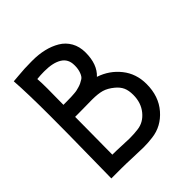

<svg xmlns="http://www.w3.org/2000/svg" viewBox="-178 -752 873 873"><g transform="rotate(-45 259.0 -315.5)"><path d="M47.4 -401.9Q47.4 -544.9 41.5 -627.4Q49.8 -627.9 74.2 -630.1Q98.6 -632.3 116.9 -633.3Q135.3 -634.3 160.2 -634.3H168.9Q208.5 -634.3 242.4 -626.2Q276.4 -618.2 304.4 -601.6Q332.5 -585 348.9 -556.2Q365.2 -527.3 365.2 -489.3Q365.2 -413.1 323.2 -374.5Q383.3 -354.5 421.6 -306.4Q460 -258.3 460 -191.9Q460 -112.8 415 -61Q370.1 -9.3 305.7 -1.5Q275.4 2.4 247.6 2.4Q228 2.4 182.6 0.5Q137.2 -1.5 109.4 -1.5H43Q43 -35.2 45.2 -160.9Q47.4 -286.6 47.4 -401.9ZM288.6 -484.4Q288.6 -523.9 258.1 -542.7Q227.5 -561.5 174.3 -561.5H166Q148.9 -561.5 124.5 -559.1Q126.5 -535.2 126.5 -496.6Q126.5 -480.5 126 -445.6Q125.5 -410.6 125.5 -392.1Q133.8 -392.1 152.8 -392.3Q171.9 -392.6 177.2 -392.8Q182.6 -393.1 195.8 -394Q209 -395 214.6 -396.5Q220.2 -397.9 230 -400.6Q239.7 -403.3 247.8 -407.2Q255.9 -411.1 265.1 -417Q274.9 -422.9 281.7 -440.9Q288.6 -459 288.6 -480.5ZM345.7 -282.2Q320.3 -303.2 296.1 -310.1Q272 -316.9 233.9 -316.9Q223.6 -316.9 194.3 -316.4Q165 -315.9 146 -315.9H124.5Q124 -270.5 123.8 -214.1Q123.5 -157.7 123 -124.3Q122.6 -90.8 122.6 -74.7Q150.9 -74.7 183.1 -73Q215.3 -71.3 231.4 -71.3Q261.2 -71.3 285.2 -74.7Q325.7 -79.6 354 -114.3Q382.3 -148.9 382.3 -199.7Q382.3 -228 373.8 -247.1Q365.2 -266.1 345.7 -282.2Z"/></g></svg>

Font: FantasqueSansM Nerd Font
Style: Regular
Weight: 400
Monospace: yes
Designer: Jany Belluz
Version: Version 1.8.0 ; ttfautohint (v1.8.2);Nerd Fonts 3.4.0